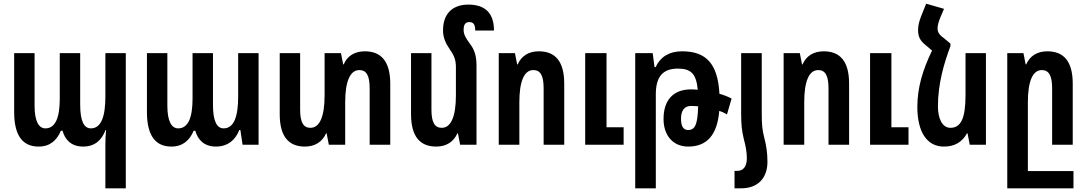

<svg xmlns="http://www.w3.org/2000/svg" viewBox="-20 -787 5909 1044"><path d="M553 237H664V-498H553V-262C553 -155 531 -89 474 -89C438 -89 416 -126 416 -218V-498H305V-251C305 -145 280 -89 227 -89C191 -89 168 -127 168 -212V-498H57V-178C57 -50 103 10 190 10C252 10 289 -24 311 -76H320C333 -29 366 10 432 10C500 10 535 -30 554 -80H557C554 -53 553 -28 553 0Z M912 10C974 10 1011 -24 1033 -76H1042C1055 -29 1088 10 1154 10C1222 10 1262 -30 1281 -80H1287L1299 0H1386V-498H1275V-262C1275 -155 1253 -89 1196 -89C1160 -89 1138 -126 1138 -218V-498H1027V-251C1027 -145 1002 -89 949 -89C913 -89 890 -127 890 -212V-498H779V-178C779 -50 825 10 912 10Z M1964 -508C1909 -508 1868 -483 1849 -437H1846L1834 -498H1745V-268C1745 -153 1718 -92 1668 -92C1630 -92 1612 -121 1612 -191V-498H1501V-166C1501 -43 1551 10 1638 10C1693 10 1733 -16 1753 -62H1756L1768 0H1857V-231C1857 -345 1884 -406 1934 -406C1972 -406 1990 -377 1990 -307V0H2102V-332C2102 -455 2051 -508 1964 -508Z M2571 -429C2571 -484 2560 -516 2536 -548C2510 -583 2501 -601 2501 -625C2501 -651 2509 -667 2532 -667C2555 -667 2564 -653 2564 -621H2666C2666 -713 2621 -762 2526 -762C2454 -762 2389 -725 2389 -622C2389 -584 2401 -555 2428 -515C2450 -485 2459 -458 2459 -423V-268C2459 -153 2432 -92 2382 -92C2344 -92 2326 -121 2326 -191V-498H2215V-166C2215 -43 2265 10 2352 10C2407 10 2447 -16 2467 -62H2470L2482 0H2571Z M2692 0H2804V-231C2804 -345 2830 -406 2880 -406C2918 -406 2936 -377 2936 -307V0H3048V-332C3048 -455 2998 -508 2910 -508C2855 -508 2815 -483 2795 -437H2792L2780 -498H2692ZM3162 0H3371V-95H3278V-498H3162Z M3434 237H3546V-274C3546 -369 3583 -414 3666 -414C3739 -414 3766 -384 3774 -299C3762 -300 3750 -301 3738 -301C3640 -301 3588 -242 3588 -140C3588 -50 3640 10 3722 10C3823 10 3880 -52 3891 -184C3907 -179 3921 -172 3933 -165L3958 -251C3940 -261 3917 -270 3892 -277C3883 -439 3821 -508 3689 -508C3618 -508 3570 -477 3545 -422H3539L3529 -498H3434ZM3683 -142C3683 -185 3701 -211 3738 -211C3750 -211 3763 -210 3776 -209C3774 -113 3760 -80 3722 -80C3695 -80 3683 -101 3683 -142Z M4010 -172C4010 -107 4014 -76 4024 -33C4035 8 4041 41 4041 74C4041 117 4022 142 3990 142H3974V237H4010C4104 237 4153 178 4153 93C4153 40 4146 2 4136 -37C4125 -79 4122 -107 4122 -172V-498H4010Z M4241 0H4353V-231C4353 -345 4379 -406 4429 -406C4467 -406 4485 -377 4485 -307V0H4597V-332C4597 -455 4547 -508 4459 -508C4404 -508 4364 -483 4344 -437H4341L4329 -498H4241ZM4711 0H4920V-95H4827V-498H4711Z M5148 -550 5112 -580C5085 -599 5078 -614 5078 -633C5078 -649 5084 -671 5094 -694L5113 -739L5016 -767L4988 -697C4979 -673 4972 -650 4972 -624C4972 -586 4984 -565 5013 -542L5048 -512C4998 -409 4968 -311 4968 -206C4968 -70 5020 10 5112 10C5174 10 5212 -16 5238 -62H5241L5253 0H5341V-498H5230V-268C5230 -140 5203 -92 5148 -92C5103 -92 5080 -143 5080 -209C5080 -331 5113 -443 5148 -536Z M5457 237H5817V143H5569V-231C5569 -345 5595 -406 5645 -406C5683 -406 5701 -376 5701 -307V0H5813V-332C5813 -455 5763 -508 5675 -508C5620 -508 5580 -483 5560 -437H5557L5545 -498H5457Z"/></svg>

Font: Noto Sans Armenian ExtraCondensed SemiBold
Style: Regular
Weight: 600
Width: 2
Designer: Monotype Design Team
Foundry: Monotype Imaging Inc.
Version: Version 2.008